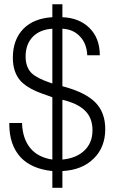

<svg xmlns="http://www.w3.org/2000/svg" viewBox="-20 -805 540 897"><path d="M23.4 -230.5V-225.6Q23.4 -127.9 76.2 -70.3Q127.9 -15.6 224.6 -5.9V72.3H271.5V-5.9Q363.3 -10.7 417 -63.5Q471.7 -116.2 471.7 -202.1Q471.7 -279.3 425.8 -326.2Q381.8 -371.1 285.2 -398.4L271.5 -402.3V-670.9Q322.3 -668 352.5 -635.7Q384.8 -603.5 387.7 -546.9H446.3Q446.3 -627 397.5 -674.8Q349.6 -721.7 271.5 -724.6V-785.2H224.6V-724.6Q138.7 -719.7 89.8 -670.9Q40 -620.1 40 -535.2Q40 -466.8 77.1 -425.8Q113.3 -387.7 195.3 -361.3L224.6 -350.6V-59.6Q159.2 -69.3 123 -111.3Q85 -156.2 83 -230.5ZM224.6 -415 212.9 -418.9Q152.3 -439.5 127 -463.9Q99.6 -492.2 99.6 -541Q99.6 -598.6 133.8 -633.8Q167 -667 224.6 -670.9ZM271.5 -59.6V-338.9L287.1 -335Q351.6 -316.4 380.9 -284.2Q412.1 -251 412.1 -196.3Q412.1 -136.7 373 -100.6Q335 -65.4 271.5 -59.6Z"/></svg>

Font: Dotum
Style: Regular
Weight: 400
Version: Version 2.21